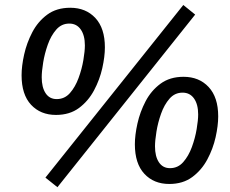

<svg xmlns="http://www.w3.org/2000/svg" viewBox="-20 -742 938 782"><path d="M208 -273.9Q145 -273.9 106.4 -315.4Q67.9 -356.9 67.9 -435.5Q67.9 -473.1 78.4 -520.3Q88.9 -567.4 111.6 -610.8Q134.3 -654.3 172.4 -682.4Q210.4 -710.4 266.1 -710.4Q329.6 -710.4 368.4 -668.7Q407.2 -627 407.2 -549.3Q407.2 -511.7 396.7 -464.6Q386.2 -417.5 363 -374Q339.8 -330.6 301.8 -302.2Q263.7 -273.9 208 -273.9ZM210.9 -338.4Q243.2 -338.4 264.9 -363Q286.6 -387.7 300 -424.3Q313.5 -460.9 319.6 -497.6Q325.7 -534.2 325.7 -557.1Q325.7 -598.1 308.8 -622.1Q292 -646 262.2 -646Q230.5 -646 209 -621.3Q187.5 -596.7 174.6 -560.1Q161.6 -523.4 155.8 -487.1Q149.9 -450.7 149.9 -427.2Q149.9 -386.2 165.8 -362.3Q181.6 -338.4 210.9 -338.4ZM213.9 20.5 165 -18.6 726.6 -721.7 774.9 -682.6ZM669.4 7.3Q606.4 7.3 567.9 -34.2Q529.3 -75.7 529.3 -154.3Q529.3 -191.9 539.8 -239Q550.3 -286.1 573 -329.6Q595.7 -373 633.8 -401.1Q671.9 -429.2 727.5 -429.2Q791 -429.2 829.8 -387.5Q868.7 -345.7 868.7 -268.1Q868.7 -230.5 858.2 -183.3Q847.7 -136.2 824.5 -92.8Q801.3 -49.3 763.2 -21Q725.1 7.3 669.4 7.3ZM672.4 -57.1Q704.6 -57.1 726.3 -81.8Q748 -106.4 761.5 -143.1Q774.9 -179.7 781 -216.3Q787.1 -252.9 787.1 -275.9Q787.1 -316.9 770.3 -340.8Q753.4 -364.7 723.6 -364.7Q691.9 -364.7 670.4 -340.1Q648.9 -315.4 636 -278.8Q623 -242.2 617.2 -205.8Q611.3 -169.4 611.3 -146Q611.3 -105 627.2 -81.1Q643.1 -57.1 672.4 -57.1Z"/></svg>

Font: Schibsted Grotesk Medium
Style: Italic
Weight: 500
Italic angle: -12°
Designer: Bakken & Baeck AS, Henrik Kongsvoll
Foundry: Schibsted ASA
Version: Version 1.100;gftools[0.9.25]